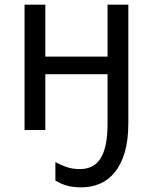

<svg xmlns="http://www.w3.org/2000/svg" viewBox="-20 -556 654 821"><path d="M328.1 245.1Q291 245.1 265.4 237.5Q239.7 230 216.8 215.8V137.2Q238.3 148.9 263.9 158Q289.6 167 321.8 167Q350.6 167 372.8 156Q395 145 409.9 121.3Q424.8 97.7 432.4 61Q439.9 24.4 439.9 -26.9V-238.8H173.8V0H85V-536.1H173.8V-314H439.9V-536.1H528.8V-29.8Q528.8 43.5 513.4 95.5Q498 147.5 470.9 180.7Q443.8 213.9 407.2 229.5Q370.6 245.1 328.1 245.1Z"/></svg>

Font: Droid Sans
Style: Regular
Weight: 400
Foundry: Ascender Corporation
Version: Version 1.00 build 114